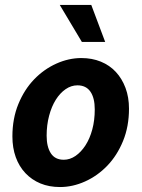

<svg xmlns="http://www.w3.org/2000/svg" viewBox="-20 -742 573 774"><path d="M222 12Q178 12 143 -2.5Q108 -17 82.5 -44Q57 -71 43.5 -108.5Q30 -146 30 -192Q30 -264 54 -322.5Q78 -381 117.5 -422Q157 -463 207 -485.5Q257 -508 308 -508Q351 -508 386.5 -493.5Q422 -479 447 -452Q472 -425 486 -387.5Q500 -350 500 -304Q500 -232 476 -173.5Q452 -115 412.5 -74Q373 -33 323 -10.5Q273 12 222 12ZM292 -398Q267 -398 244.5 -382.5Q222 -367 205 -340Q188 -313 178 -275.5Q168 -238 168 -195Q168 -150 185 -124Q202 -98 237 -98Q262 -98 284.5 -113.5Q307 -129 324.5 -156Q342 -183 352 -220Q362 -257 362 -301Q362 -347 344.5 -372.5Q327 -398 292 -398ZM221 -722H348L404 -573H310Z"/></svg>

Font: mr_Source Sans Pro
Style: Bold Italic
Weight: 700
Italic angle: -11°
Designer: Paul D. Hunt
Foundry: Adobe Systems Incorporated
Version: Version 1.036;July 10, 2024;FontCreator 11.5.0.2430 64-bit